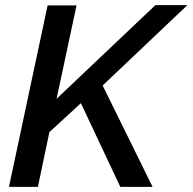

<svg xmlns="http://www.w3.org/2000/svg" viewBox="-20 -730 752 750"><path d="M166 -709H279L201 -344L587 -710H712L381 -396L576 0H450L296 -327L173 -214L128 0H15Z"/></svg>

Font: Raleway-v4020 SemiBold
Style: Italic
Weight: 600
Italic angle: -12°
Designer: Matt McInerney, Pablo Impallari, Rodrigo Fuenzalida
Foundry: Matt McInerney, Pablo Impallari, Rodrigo Fuenzalida
Version: Version 4.020;PS 004.020;hotconv 1.0.88;makeotf.lib2.5.64775